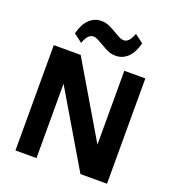

<svg xmlns="http://www.w3.org/2000/svg" viewBox="-158 -1020 1034 1141"><g transform="rotate(20 359.5 -449.0)"><path d="M70 -666H240L516 -199V-666H649V0H481L203 -470V0H70ZM336 -769Q314 -782 300.5 -788.5Q287 -795 274 -795Q258 -795 244 -781Q230 -767 218 -734L164 -775Q180 -837 212.5 -867.5Q245 -898 288 -898Q314 -898 336 -888.5Q358 -879 388 -861Q410 -848 423.5 -841.5Q437 -835 450 -835Q466 -835 480 -849Q494 -863 506 -896L560 -855Q544 -793 511.5 -762.5Q479 -732 436 -732Q410 -732 388 -741.5Q366 -751 336 -769Z"/></g></svg>

Font: Secular One
Style: Regular
Weight: 400
Designer: Michal Sahar
Foundry: Hagilda
Version: Version 1.000